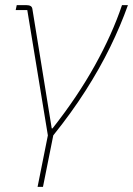

<svg xmlns="http://www.w3.org/2000/svg" viewBox="-20 -526 517 746"><path d="M126 200 166 0 86 -487H41L45 -506H83Q93 -506 99 -502.5Q105 -499 106 -490L143 -262L181 -27H184Q281 -150 348.5 -271.5Q416 -393 454 -506H477Q449 -427 408 -343Q367 -259 312 -173Q257 -87 187 0L147 200Z"/></svg>

Font: IBM Plex Sans Thin
Style: Italic
Weight: 250
Italic angle: -11.31°
Designer: Mike Abbink, Paul van der Laan, Pieter van Rosmalen
Foundry: Bold Monday
Version: Version 3.201